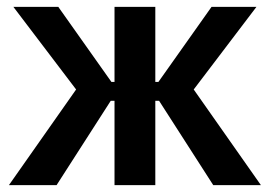

<svg xmlns="http://www.w3.org/2000/svg" viewBox="-20 -540 787 560"><path d="M314 0H433V-246H444L602 0H741L545 -279L728 -520H597L442 -301H433V-520H314V-301H305L150 -520H19L202 -279L6 0H145L303 -246H314Z"/></svg>

Font: Fixel Display SemiBold
Style: Regular
Weight: 600
Designer: AlfaBravo + MacPaw
Foundry: Kyrylo Tkachov, Marchela Mozhyna, Serhii Makarenko, Maria Weinstein, Zakhar Kryvoshyya
Version: Version 1.211